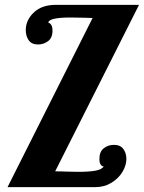

<svg xmlns="http://www.w3.org/2000/svg" viewBox="-20 -770 592 790"><path d="M361 -696Q340 -696 327 -697L271 -698Q179 -698 179 -676Q185 -676 190.5 -668Q196 -660 196 -644Q196 -614 177.5 -600.5Q159 -587 137 -587Q110 -587 98 -604.5Q86 -622 86 -646Q86 -687 119 -718.5Q152 -750 209 -750H552L207 -65Q235 -65 250 -64L303 -63Q345 -63 371.5 -67.5Q398 -72 407 -85Q400 -85 394.5 -92.5Q389 -100 389 -116Q389 -146 407 -160Q425 -174 449 -174Q475 -174 487.5 -157Q500 -140 500 -116Q500 -90 484 -63Q468 -36 438.5 -18Q409 0 372 0H11Z"/></svg>

Font: Lobster
Style: Regular
Weight: 400
Designer: Impallari Type
Foundry: Impallari Type
Version: Version 2.100